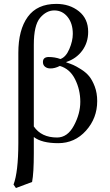

<svg xmlns="http://www.w3.org/2000/svg" viewBox="-20 -718 557 976"><path d="M151.9 -75.2Q190.4 -19 270 -19Q323.2 -19 355.7 -79.6Q388.2 -140.1 388.2 -200.2Q388.2 -262.2 361.6 -315.2Q335 -368.2 284.2 -382.8Q258.3 -369.6 235.8 -370.1Q219.7 -370.1 209 -378.7Q198.2 -387.2 198.2 -402.8Q198.2 -427.7 227.1 -428.2Q259.3 -428.2 287.1 -418Q314.9 -427.7 332.5 -468.8Q350.1 -509.8 350.1 -545.9Q350.1 -599.1 323.5 -632.1Q296.9 -665 255.9 -665Q215.8 -665 183.8 -627.4Q151.9 -589.8 151.9 -490.2ZM151.9 61Q151.9 162.1 143.1 207L61 237.8L48.8 220.2Q72.8 157.2 73.2 9.8V-449.2Q73.2 -566.4 121.1 -632.3Q168.9 -698.2 266.1 -698.2Q334 -698.2 381.1 -660.6Q428.2 -623 428.2 -556.2Q428.2 -502 398.2 -460.9Q368.2 -419.9 316.9 -402.8V-400.9Q337.9 -394 352.1 -387.9Q366.2 -381.8 391.6 -366Q417 -350.1 433.1 -330.6Q449.2 -311 461.7 -278.1Q474.1 -245.1 474.1 -204.1Q474.1 -117.2 417 -53.7Q359.9 9.8 275.9 9.8Q192.4 9.8 151.9 -21.5Z"/></svg>

Font: Linux Libertine Capitals
Style: Small Caps
Weight: 400
Designer: Philipp H. Poll
Foundry: Philipp H. Poll
Version: Version 5.1.3